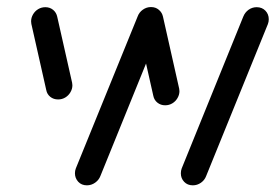

<svg xmlns="http://www.w3.org/2000/svg" viewBox="-20 -539 801 558"><path d="M505.6 -35.2Q505.6 -43 508.1 -49.6L687 -490.7Q691.9 -503 702.4 -510.6Q713 -518.1 725.9 -518.1Q741.5 -518.1 751.3 -508Q761.1 -497.8 761.1 -483Q761.1 -475.6 758.5 -468.9L579.3 -27.8Q574.8 -15.6 564.1 -8Q553.3 -0.4 540.4 -0.4Q524.8 -0.4 515.2 -10.6Q505.6 -20.7 505.6 -35.2ZM114.4 -277.4 71.1 -469.6Q70.4 -474.8 70.4 -477Q70.4 -487.4 75.9 -497Q81.5 -506.7 90.9 -512.4Q100.4 -518.1 111.9 -518.1Q124.8 -518.1 134.3 -510.4Q143.7 -502.6 146.3 -490.4L189.6 -298.5Q190.4 -293.3 190.4 -291.1Q190.4 -280.7 184.8 -271.1Q179.3 -261.5 169.8 -255.7Q160.4 -250 148.9 -250Q135.6 -250 126.1 -257.6Q116.7 -265.2 114.4 -277.4ZM197.8 -35.6Q197.8 -43 200.4 -49.6L380 -491.1Q384.4 -503.3 395.2 -510.9Q405.9 -518.5 418.9 -518.5Q434.4 -518.5 444.1 -508.1Q453.7 -497.8 453.7 -483.3Q453.7 -475.9 451.1 -469.3L271.9 -27.8Q267.4 -15.9 256.5 -8.1Q245.6 -0.4 232.6 -0.4Q217 -0.4 207.4 -10.7Q197.8 -21.1 197.8 -35.6ZM425.6 -260.4 378.5 -469.6Q377.8 -474.8 377.8 -477Q377.8 -487.4 383.1 -497Q388.5 -506.7 398 -512.4Q407.4 -518.1 418.9 -518.1Q432.2 -518.1 441.7 -510.4Q451.1 -502.6 453.7 -490.4L500.7 -281.5Q501.5 -276.3 501.5 -274.1Q501.5 -263.7 495.9 -254.1Q490.4 -244.4 480.9 -238.7Q471.5 -233 460 -233Q447 -233 437.6 -240.6Q428.1 -248.1 425.6 -260.4Z"/></svg>

Font: 26F Galaxy Sans
Style: Bold Italic
Weight: 700
Italic angle: -5°
Designer: C₂₉H₂₅N₃O₅
Version: Version 1.200